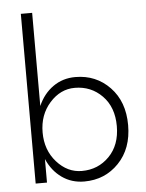

<svg xmlns="http://www.w3.org/2000/svg" viewBox="-55 -824 668 879"><g transform="rotate(-5 279.0 -385.0)"><path d="M290 -421Q224 -421 175 -366Q126 -311 126 -230Q126 -149 175 -94Q224 -39 290 -39Q365 -39 416 -91Q467 -143 467 -230Q467 -317 416 -369Q365 -421 290 -421ZM297 10Q239 10 194.5 -21.5Q150 -53 126 -108V0H74V-780H126V-352Q150 -407 194.5 -438.5Q239 -470 297 -470Q392 -470 455.5 -404Q519 -338 519 -230Q519 -122 455.5 -56Q392 10 297 10Z"/></g></svg>

Font: Renner* Light
Style: Light
Weight: 300
Version: Version 003.000 ; ttfautohint (v0.97) -l 8 -r 50 -G 200 -x 1